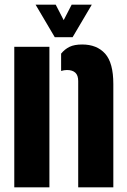

<svg xmlns="http://www.w3.org/2000/svg" viewBox="-20 -800 543 820"><path d="M41 0V-600H191V0ZM314 0V-454Q314 -478 301.8 -489.5Q289.5 -501 266 -501Q260 -501 253.8 -500Q247.5 -499 241 -497V-571Q256.5 -590 277 -600Q297.5 -610 331 -610Q393.5 -610 428.8 -571Q464 -532 464 -441V0ZM214 -641 132 -780H218L252 -714L286 -780H372L290 -641Z"/></svg>

Font: Big Shoulders Stencil Display Thin Black
Style: Regular
Weight: 900
Version: Version 2.001